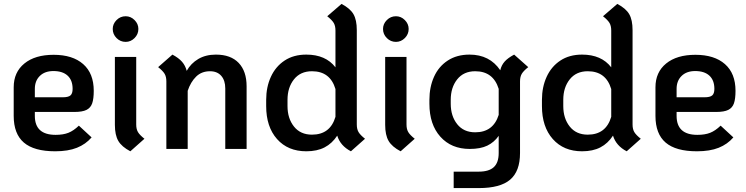

<svg xmlns="http://www.w3.org/2000/svg" viewBox="-20 -761 3813 981"><path d="M383 -119 448 -59Q418 -24 373 -6Q328 12 262 12Q154 12 102 -32.5Q50 -77 50 -169V-315Q50 -392 104.5 -436.5Q159 -481 254 -481Q351 -481 405 -433.5Q459 -386 459 -297Q459 -256 451 -233Q443 -210 422 -199.5Q401 -189 360 -189H158V-169Q158 -72 264 -72Q303 -72 329.5 -82.5Q356 -93 383 -119ZM158 -307V-264H301Q329 -264 340 -273.5Q351 -283 351 -307Q351 -351 325.5 -374.5Q300 -398 253 -398Q209 -398 183.5 -373Q158 -348 158 -307Z M556 -613Q556 -639 575.5 -658.5Q595 -678 622 -678Q648 -678 667.5 -658.5Q687 -639 687 -613Q687 -586 667.5 -566.5Q648 -547 622 -547Q595 -547 575.5 -566.5Q556 -586 556 -613ZM567 -123V-470H676V-125Q676 -101 685 -86Q694 -71 718 -52L646 12Q602 -11 584.5 -41Q567 -71 567 -123Z M1240 -320V0H1131V-309Q1131 -350 1110.5 -373.5Q1090 -397 1053 -397Q1010 -397 982 -369.5Q954 -342 939 -297V0H830V-345Q830 -369 821 -384Q812 -399 788 -418L861 -482Q893 -465 910 -445.5Q927 -426 934 -399Q955 -437 993 -459.5Q1031 -482 1083 -482Q1159 -482 1199.5 -439.5Q1240 -397 1240 -320Z M1845 -52 1773 12Q1719 -16 1703 -68Q1677 -28 1638.5 -8Q1600 12 1545 12Q1451 12 1395.5 -50.5Q1340 -113 1340 -219V-251Q1340 -316 1364 -368.5Q1388 -421 1434 -451.5Q1480 -482 1545 -482Q1644 -482 1694 -417V-605Q1694 -629 1685 -644Q1676 -659 1652 -678L1725 -741Q1769 -718 1786 -688.5Q1803 -659 1803 -607V-125Q1803 -101 1812 -86Q1821 -71 1845 -52ZM1694 -306Q1667 -397 1574 -397Q1515 -397 1482 -355.5Q1449 -314 1449 -251V-219Q1449 -156 1482 -114.5Q1515 -73 1574 -73Q1667 -73 1694 -164Z M1937 -613Q1937 -639 1956.5 -658.5Q1976 -678 2003 -678Q2029 -678 2048.5 -658.5Q2068 -639 2068 -613Q2068 -586 2048.5 -566.5Q2029 -547 2003 -547Q1976 -547 1956.5 -566.5Q1937 -586 1937 -613ZM1948 -123V-470H2057V-125Q2057 -101 2066 -86Q2075 -71 2099 -52L2027 12Q1983 -11 1965.5 -41Q1948 -71 1948 -123Z M2679 -418Q2655 -399 2646 -384Q2637 -369 2637 -345V21Q2637 114 2586.5 157Q2536 200 2426 200H2298V116H2426Q2478 116 2503 93Q2528 70 2528 21V-67Q2505 -34 2470 -17Q2435 0 2380 0Q2286 0 2230 -62.5Q2174 -125 2174 -231V-251Q2174 -316 2197.5 -368.5Q2221 -421 2267.5 -451.5Q2314 -482 2379 -482Q2482 -482 2536 -402Q2542 -428 2558.5 -446.5Q2575 -465 2607 -482ZM2528 -174V-307Q2500 -397 2408 -397Q2349 -397 2316 -355.5Q2283 -314 2283 -251V-231Q2283 -168 2316 -126.5Q2349 -85 2408 -85Q2500 -85 2528 -174Z M3254 -52 3182 12Q3128 -16 3112 -68Q3086 -28 3047.5 -8Q3009 12 2954 12Q2860 12 2804.5 -50.5Q2749 -113 2749 -219V-251Q2749 -316 2773 -368.5Q2797 -421 2843 -451.5Q2889 -482 2954 -482Q3053 -482 3103 -417V-605Q3103 -629 3094 -644Q3085 -659 3061 -678L3134 -741Q3178 -718 3195 -688.5Q3212 -659 3212 -607V-125Q3212 -101 3221 -86Q3230 -71 3254 -52ZM3103 -306Q3076 -397 2983 -397Q2924 -397 2891 -355.5Q2858 -314 2858 -251V-219Q2858 -156 2891 -114.5Q2924 -73 2983 -73Q3076 -73 3103 -164Z M3662 -119 3727 -59Q3697 -24 3652 -6Q3607 12 3541 12Q3433 12 3381 -32.5Q3329 -77 3329 -169V-315Q3329 -392 3383.5 -436.5Q3438 -481 3533 -481Q3630 -481 3684 -433.5Q3738 -386 3738 -297Q3738 -256 3730 -233Q3722 -210 3701 -199.5Q3680 -189 3639 -189H3437V-169Q3437 -72 3543 -72Q3582 -72 3608.5 -82.5Q3635 -93 3662 -119ZM3437 -307V-264H3580Q3608 -264 3619 -273.5Q3630 -283 3630 -307Q3630 -351 3604.5 -374.5Q3579 -398 3532 -398Q3488 -398 3462.5 -373Q3437 -348 3437 -307Z"/></svg>

Font: KoHo SemiBold
Style: Regular
Weight: 600
Designer: Cadson Demak & Katatrad Team
Foundry: Cadson Demak Co.,Ltd.
Version: Version 1.000; ttfautohint (v1.6)